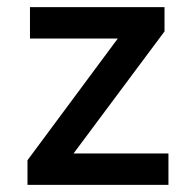

<svg xmlns="http://www.w3.org/2000/svg" viewBox="-20 -518 539 538"><path d="M57 0V-69L336 -445L341 -410H64V-498H441V-430L160 -53L155 -88H452V0Z"/></svg>

Font: Nunito Sans 7pt SemiCondensed SemiBold
Style: Regular
Weight: 600
Width: 4
Designer: Vernon Adams
Foundry: Vernon Adams
Version: Version 3.101;gftools[0.9.27]